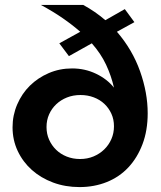

<svg xmlns="http://www.w3.org/2000/svg" viewBox="-20 -750 653 780"><path d="M526 -660 455 -621Q518 -548 549 -460.5Q580 -373 580 -290Q580 -220 559 -164.5Q538 -109 501.5 -70Q465 -31 414 -10.5Q363 10 303 10Q245 10 195.5 -8.5Q146 -27 109.5 -59.5Q73 -92 52 -136.5Q31 -181 31 -233Q31 -282 50 -326Q69 -370 101.5 -402Q134 -434 178 -453Q222 -472 273 -472Q325 -472 370 -450.5Q415 -429 443 -394Q432 -442 411 -487Q390 -532 353 -574L260 -522L221 -574L306 -621Q274 -649 235 -676Q196 -703 146 -730H318Q366 -704 408 -668L487 -713ZM169 -234Q169 -206 179.5 -182.5Q190 -159 208 -141.5Q226 -124 251 -114Q276 -104 305 -104Q335 -104 360 -114.5Q385 -125 403.5 -143Q422 -161 432.5 -185Q443 -209 443 -237Q443 -265 432.5 -288Q422 -311 404 -328Q386 -345 361 -354.5Q336 -364 307 -364Q277 -364 252 -354Q227 -344 208.5 -326.5Q190 -309 179.5 -285.5Q169 -262 169 -234Z"/></svg>

Font: Oxford Sans
Style: Bold
Weight: 700
Designer: Matt McInerney, Pablo Impallari, Rodrigo Fuenzalida
Foundry: Matt McInerney, Pablo Impallari, Rodrigo Fuenzalida
Version: Version 3.000g; ttfautohint (v1.5) -l 8 -r 28 -G 28 -x 14 -D